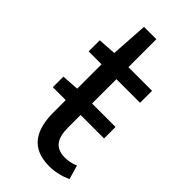

<svg xmlns="http://www.w3.org/2000/svg" viewBox="-210 -694 758 758"><g transform="rotate(45 169.0 -315.0)"><path d="M235 12C268 12 301 3 327 -9L310 -68C290 -59 272 -56 254 -56C199 -56 179 -90 179 -149V-219H310V-283H179V-419H311V-486H179V-642H110L100 -486L24 -481V-419H96V-283L24 -278V-219H96V-151C96 -54 131 12 235 12Z"/></g></svg>

Font: DAIFUKU Sans
Style: Regular
Weight: 400
Designer: Original font ‘Source Han Sans JP’ : Paul D. Hunt
Foundry: Daifuku
Version: Version 1.000